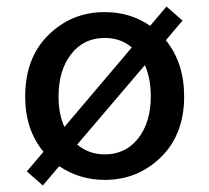

<svg xmlns="http://www.w3.org/2000/svg" viewBox="-20 -538 640 587"><path d="M300 12Q223 12 161 -30L111 29L62 -14L113 -74Q57 -141 57 -243Q57 -361 128 -431Q199 -501 300 -501Q379 -501 439 -459L489 -518L538 -475L487 -415Q543 -346 543 -243Q543 -127 472 -57.5Q401 12 300 12ZM159 -243Q159 -189 177 -150L383 -393Q349 -422 300 -422Q236 -422 197.5 -372.5Q159 -323 159 -243ZM300 -66Q364 -66 402.5 -115Q441 -164 441 -243Q441 -298 423 -339L216 -96Q252 -66 300 -66Z"/></svg>

Font: TypoPRO Source Code Pro
Style: Regular
Weight: 500
Monospace: yes
Designer: Paul D. Hunt, Teo Tuominen
Foundry: Adobe Systems Incorporated
Version: Version 2.010;PS 1.0;hotconv 1.0.84;makeotf.lib2.5.63406